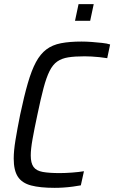

<svg xmlns="http://www.w3.org/2000/svg" viewBox="-20 -896 550 924"><path d="M243 8Q173 8 129.5 -3.5Q86 -15 66 -45.5Q46 -76 46 -133Q46 -170 54.5 -222Q63 -274 77 -344Q96 -434 114 -496Q132 -558 153 -597Q174 -636 203 -658Q232 -680 273.5 -688Q315 -696 372 -696Q396 -696 422 -694Q448 -692 471.5 -689.5Q495 -687 510 -682L496 -616Q478 -619 458.5 -621Q439 -623 420.5 -624Q402 -625 387 -625Q340 -625 308.5 -620Q277 -615 255.5 -600Q234 -585 218.5 -554Q203 -523 189.5 -472Q176 -421 160 -344Q145 -274 136.5 -226Q128 -178 128 -148Q128 -111 141.5 -92.5Q155 -74 186 -68.5Q217 -63 267 -63Q294 -63 327 -65.5Q360 -68 384 -72L369 -4Q353 -1 331 2Q309 5 286.5 6.5Q264 8 243 8ZM341 -796 358 -876H431L414 -796Z"/></svg>

Font: Saira SemiCondensed
Style: Italic
Weight: 400
Width: 4
Italic angle: -12°
Designer: Hector Gatti with collaboration of the Omnibus-Type team
Foundry: Omnibus-Type
Version: Version 1.101